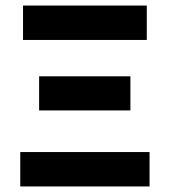

<svg xmlns="http://www.w3.org/2000/svg" viewBox="-20 -672 611 692"><path d="M53 0V-124H519V0ZM121 -274V-397H450V-274ZM63 -528V-652H509V-528Z"/></svg>

Font: Toshiba Sans
Style: Bold
Weight: 700
Designer: Paul D. Hunt
Foundry: Toshiba Corporation
Version: Version 2.020;PS 2.0;hotconv 1.0.86;makeotf.lib2.5.63406